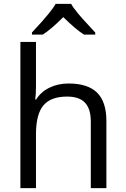

<svg xmlns="http://www.w3.org/2000/svg" viewBox="-20 -978 654 998"><path d="M202 -798Q245 -825 309 -889Q376 -823 417 -798H475V-809Q465 -819 451 -835Q399 -891 388 -905Q358 -941 350 -958H269Q259 -939 233 -907Q204 -871 146 -809V-798ZM533 -349Q533 -449 484.5 -496.5Q436 -544 337 -544Q281 -544 236.5 -522Q192 -500 168 -461H163Q167 -485 167 -530V-760H86V0H167V-280Q167 -384 205.5 -430Q244 -476 329 -476Q392 -476 422 -444Q452 -412 452 -346V0H533Z"/></svg>

Font: OpenSansMMV
Style: Regular
Weight: 400
Designer: Steve Matteson
Foundry: Ascender Corporation
Version: Version 4.000